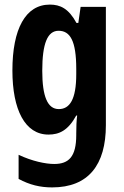

<svg xmlns="http://www.w3.org/2000/svg" viewBox="-20 -576 541 836"><path d="M197 -556C91 -556 34 -450 34 -269C34 -98 89 10 191 10C237 10 276 -7 312 -73H316C313 -51 312 -22 312 5V12C312 107 279 138 216 138C179 138 120 126 61 98V203C109 229 155 240 207 240C365 240 441 142 441 -31V-546H331L321 -476H313C279 -539 242 -556 197 -556ZM235 -442C285 -442 312 -399 312 -276V-253C312 -142 283 -101 236 -101C187 -101 164 -156 164 -268C164 -387 187 -442 235 -442Z"/></svg>

Font: Noto Sans Kannada ExtraCondensed
Style: Bold
Weight: 700
Width: 2
Designer: Jelle Bosma - Monotype Design Team
Foundry: Monotype Imaging Inc.
Version: Version 2.005